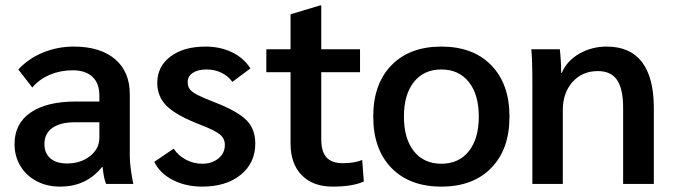

<svg xmlns="http://www.w3.org/2000/svg" viewBox="-20 -683 2504 713"><path d="M34 -148Q34 -224 93.5 -265Q153 -306 262 -306H349V-329Q349 -374 323 -398Q297 -422 250 -422Q205 -422 165.5 -405.5Q126 -389 100 -358L48 -425Q86 -466 140 -488Q194 -510 254 -510Q352 -510 407 -463.5Q462 -417 462 -333V-103Q462 -82 466 -52.5Q470 -23 475 0H374Q365 -21 361 -63H359Q301 10 203 10Q154 10 115.5 -10.5Q77 -31 55.5 -67Q34 -103 34 -148ZM349 -171V-229H259Q204 -229 174.5 -208Q145 -187 145 -148Q145 -114 167 -95Q189 -76 229 -76Q280 -76 314.5 -103.5Q349 -131 349 -171Z M553 -82 625 -131Q642 -105 670.5 -90Q699 -75 731 -75Q767 -75 791 -94.5Q815 -114 815 -145Q815 -168 797.5 -183Q780 -198 726 -219Q637 -253 600.5 -288Q564 -323 564 -375Q564 -436 613 -473Q662 -510 743 -510Q798 -510 841.5 -489Q885 -468 910 -429L843 -379Q827 -401 802 -413Q777 -425 747 -425Q715 -425 696 -412.5Q677 -400 677 -378Q677 -362 685 -351.5Q693 -341 714.5 -330Q736 -319 780 -302Q864 -269 896 -236Q928 -203 928 -150Q928 -78 874 -34Q820 10 731 10Q669 10 621 -15Q573 -40 553 -82Z M1059 -150V-415H969V-500H1059V-630L1169 -663H1173V-500H1317V-415H1173V-165Q1173 -120 1192.5 -98.5Q1212 -77 1253 -77Q1297 -77 1325 -89L1331 -9Q1290 10 1215 10Q1142 10 1100.5 -32.5Q1059 -75 1059 -150Z M1366 -250Q1366 -371 1433.5 -440.5Q1501 -510 1619 -510Q1737 -510 1804.5 -440.5Q1872 -371 1872 -250Q1872 -129 1804.5 -59.5Q1737 10 1619 10Q1501 10 1433.5 -59.5Q1366 -129 1366 -250ZM1758 -250Q1758 -332 1721 -378.5Q1684 -425 1619 -425Q1554 -425 1517 -378.5Q1480 -332 1480 -250Q1480 -168 1517 -121.5Q1554 -75 1619 -75Q1684 -75 1721 -121.5Q1758 -168 1758 -250Z M1957 -370Q1957 -463 1953 -500H2059Q2064 -453 2064 -412H2066Q2085 -457 2131 -483.5Q2177 -510 2233 -510Q2320 -510 2364 -452.5Q2408 -395 2408 -282V0H2294V-283Q2294 -353 2271.5 -386Q2249 -419 2200 -419Q2142 -419 2106 -378.5Q2070 -338 2070 -274V0H1957Z"/></svg>

Font: Sarabun SemiBold
Style: Regular
Weight: 600
Designer: Suppakit Chalermlarp | Katatrad Co.,Ltd.
Foundry: Cadson Demak Co.,Ltd.
Version: Version 1.000; ttfautohint (v1.6)